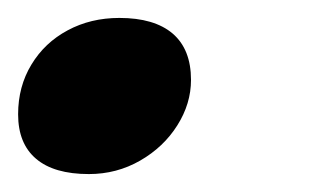

<svg xmlns="http://www.w3.org/2000/svg" viewBox="-21 -178 343 212"><path d="M110.8 -158.2Q149.4 -158.2 169.7 -140.9Q189.9 -123.5 189.9 -89.8Q189.9 -63.5 174.8 -39.6Q159.7 -15.6 133.8 -0.7Q107.9 14.2 77.1 14.2Q38.6 14.2 18.8 -2.7Q-1 -19.5 -1 -51.8Q-1 -82.5 13.7 -106.7Q28.3 -130.9 53.7 -144.5Q79.1 -158.2 110.8 -158.2Z"/></svg>

Font: TypoPRO Playfair Display
Style: Italic
Weight: 900
Italic angle: -14°
Designer: Claus Eggers Sørensen
Foundry: Claus Eggers Sørensen
Version: Version 1.004;PS 001.004;hotconv 1.0.70;makeotf.lib2.5.58329